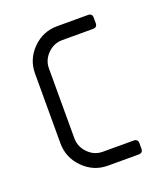

<svg xmlns="http://www.w3.org/2000/svg" viewBox="-94 -521 506 588"><g transform="rotate(-20 159.0 -227.5)"><path d="M45.4 -341.3Q45.4 -387.7 78.6 -421.1Q111.8 -454.6 158.7 -454.6H258.8Q272.9 -454.6 272.9 -440.9V-422.9Q272.9 -409.2 258.8 -409.2H158.7Q131.3 -409.2 111.1 -389.2Q90.8 -369.1 90.8 -341.3V-114.3Q90.8 -86.4 110.8 -65.9Q130.9 -45.4 158.7 -45.4H258.8Q272.9 -45.4 272.9 -31.7V-13.7Q272.9 0 258.8 0H158.7Q112.3 0 78.9 -33.7Q45.4 -67.4 45.4 -114.3Z"/></g></svg>

Font: GOSTRUS
Style: type A
Weight: 200
Designer: Юрий и Татьяна Кривогуз
Version: Version 01.0